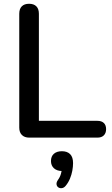

<svg xmlns="http://www.w3.org/2000/svg" viewBox="-20 -729 592 1017"><path d="M135 0Q110 0 96 -14Q82 -28 82 -53V-656Q82 -682 95.5 -695.5Q109 -709 134 -709Q159 -709 172.5 -695.5Q186 -682 186 -656V-89H496Q518 -89 530 -77.5Q542 -66 542 -45Q542 -24 530 -12Q518 0 496 0ZM328 255Q319 266 308 267.5Q297 269 289 263.5Q281 258 279.5 247.5Q278 237 287 224Q298 209 303 191Q308 173 308 159L311 177Q282 177 266 162.5Q250 148 250 124Q250 99 265.5 85.5Q281 72 308 72Q336 72 351.5 87.5Q367 103 367 135Q367 154 363 175.5Q359 197 350.5 217.5Q342 238 328 255Z"/></svg>

Font: Nunito SemiBold
Style: Regular
Weight: 600
Designer: Vernon Adams
Foundry: Vernon Adams
Version: Version 3.602